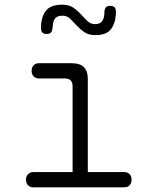

<svg xmlns="http://www.w3.org/2000/svg" viewBox="-20 -800 640 820"><path d="M511 -65Q525 -65 533.5 -56Q542 -47 542 -32.5Q542 -18 534 -9Q526 0 511 0H122Q108 0 99.5 -9Q91 -18 91 -32.5Q91 -47 99.5 -56Q108 -65 122 -65H290V-432Q290 -449 281.5 -457Q273 -465 256 -465H146Q132 -465 123.5 -474Q115 -483 115 -497.5Q115 -512 123.5 -521Q132 -530 146 -530H287Q321 -530 338 -513.5Q355 -497 355 -463V-65ZM204 -679Q203 -667 197.5 -661Q192 -655 179 -655Q167 -655 161 -661Q155 -667 155 -680Q155 -727 175.5 -753.5Q196 -780 245 -780Q275 -780 293.5 -767Q312 -754 326.5 -738Q341 -722 354 -709.5Q367 -697 386 -697Q399 -697 407 -701.5Q415 -706 419 -713.5Q423 -721 424.5 -731Q426 -741 426 -751Q427 -763 432.5 -769Q438 -775 450 -775Q463 -775 469 -769Q475 -763 475 -750Q475 -705 455.5 -677.5Q436 -650 388 -650Q358 -650 339.5 -663Q321 -676 306.5 -692Q292 -708 279 -720.5Q266 -733 247 -733Q233 -733 224.5 -728.5Q216 -724 212 -716.5Q208 -709 206.5 -699Q205 -689 204 -679Z"/></svg>

Font: Maple Mono ExtraLight
Style: Regular
Weight: 275
Monospace: yes
Designer: subframe7536
Version: Version 7.000